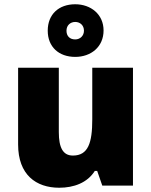

<svg xmlns="http://www.w3.org/2000/svg" viewBox="-20 -964 710 901"><path d="M333 -697C407 -697 466 -744 466 -821C466 -897 406 -944 333 -944C256 -944 204 -897 204 -820C204 -744 256 -697 333 -697ZM333 -779C306 -779 292 -796 292 -820C292 -845 310 -861 333 -861C356 -861 374 -845 374 -820C374 -796 356 -779 333 -779ZM604 -646H413V-404C413 -294 394 -234 322 -234C275 -234 256 -272 256 -344V-646H65V-286C65 -144 149 -83 258 -83C326 -83 390 -106 425 -162H436L460 -93H604Z"/></svg>

Font: Noto Sans Telugu UI Black
Style: Regular
Weight: 900
Designer: Jelle Bosma - Monotype Design Team
Foundry: Monotype Imaging Inc.
Version: Version 2.005